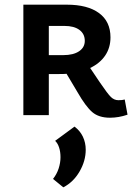

<svg xmlns="http://www.w3.org/2000/svg" viewBox="-20 -493 576 822"><path d="M526 -2Q488 11 451 11Q403 11 375 -13Q347 -37 312 -98L265 -177Q254 -176 231 -176H189V0H80V-473H266Q355 -473 404 -437Q453 -401 453 -333Q453 -289 430.5 -255.5Q408 -222 366 -202L407 -141Q441 -91 455 -77.5Q469 -64 487 -64Q504 -64 514 -67ZM251 -257Q294 -257 318.5 -273.5Q343 -290 343 -318Q343 -348 320 -365Q297 -382 256 -382H189V-257ZM347 148Q347 196 320.5 241.5Q294 287 251 309L207 273Q223 253 231 228.5Q239 204 239 180Q239 157 233 138.5Q227 120 216 110L299 49Q323 67 335 92.5Q347 118 347 148Z"/></svg>

Font: Ysabeau SC
Style: Bold
Weight: 700
Designer: Christian Thalmann (Catharsis Fonts)
Version: Version 0.003